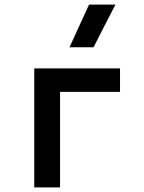

<svg xmlns="http://www.w3.org/2000/svg" viewBox="-20 -815 626 835"><path d="M128.9 0V-517.6H241.2V0ZM159.2 -415.5V-517.6H502V-415.5ZM282.2 -609.4 367.2 -794.9H481.9L386.7 -609.4Z"/></svg>

Font: Cascadia Mono Medium
Style: Regular
Weight: 500
Monospace: yes
Designer: Aaron Bell
Foundry: Saja Typeworks
Version: Version 2407.024